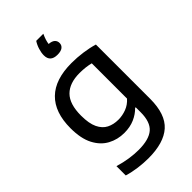

<svg xmlns="http://www.w3.org/2000/svg" viewBox="-306 -907 1232 1232"><g transform="rotate(-45 310.0 -291.0)"><path d="M265.5 230Q223 230 175.2 223.8Q127.5 217.5 84.5 204.5V120Q132.5 134.5 176.5 141Q220.5 147.5 259 147.5Q353 147.5 396 110.5Q439 73.5 439 -14.5V-59.5H433.5Q405 -30 364.2 -12.2Q323.5 5.5 271.5 5.5Q210.5 5.5 159.8 -22Q109 -49.5 78.5 -108Q48 -166.5 48 -260.5Q48 -404 123.8 -478Q199.5 -552 348.5 -552Q398 -552 449 -545Q500 -538 543 -525V-32.5Q543 107 474.2 168.5Q405.5 230 265.5 230ZM304.5 -81.5Q341 -81.5 376.8 -95Q412.5 -108.5 439 -138.5V-458.5Q419.5 -463.5 394 -466.8Q368.5 -470 339.5 -470Q248 -470 200.5 -422.2Q153 -374.5 153 -270Q153 -198 172.8 -157Q192.5 -116 226.5 -98.8Q260.5 -81.5 304.5 -81.5ZM323 -652.5Q257.5 -652.5 257.5 -712.5Q257.5 -735 265.8 -762.2Q274 -789.5 289 -812.5H353.5Q343.5 -791 338.2 -774Q333 -757 331 -742Q359 -740 372.2 -728Q385.5 -716 385.5 -697Q385.5 -676.5 370 -664.5Q354.5 -652.5 323 -652.5Z"/></g></svg>

Font: Encode Sans Semi Expanded Medium
Style: Regular
Weight: 500
Width: 6
Designer: Multiple Designers
Foundry: Impallari Type
Version: Version 3.000; ttfautohint (v1.8.3) -l 8 -r 50 -G 200 -x 14 